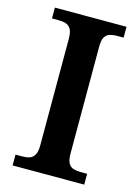

<svg xmlns="http://www.w3.org/2000/svg" viewBox="-110 -777 609 839"><g transform="rotate(15 194.0 -357.0)"><path d="M32 0V-49H63Q81 -49 95 -53.5Q109 -58 117.5 -72.5Q126 -87 126 -116V-598Q126 -628 117.5 -642Q109 -656 95 -660.5Q81 -665 63 -665H32V-714H356V-665H325Q308 -665 293.5 -660.5Q279 -656 271 -642Q263 -628 263 -598V-116Q263 -87 271 -72.5Q279 -58 293.5 -53.5Q308 -49 325 -49H356V0Z"/></g></svg>

Font: Noto Serif Bengali SemiBold
Style: Regular
Weight: 600
Version: Version 2.003